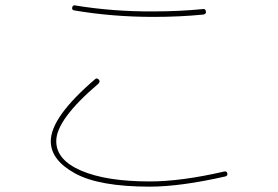

<svg xmlns="http://www.w3.org/2000/svg" viewBox="-20 -698 1040 718"><path d="M256.8 -659.2Q248 -661.1 250 -669.9Q252 -679.7 260.7 -677.7Q403.3 -654.3 554.7 -655.3Q649.4 -655.3 739.3 -664.1Q748 -666 750 -655.3Q752 -646.5 741.2 -643.6Q651.4 -634.8 554.7 -634.8Q399.4 -634.8 256.8 -659.2ZM540 0Q350.6 0 260.3 -49.8Q169.9 -99.6 169.9 -169.9Q169.9 -259.8 335 -401.4Q341.8 -408.2 349.6 -400.4Q355.5 -394.5 348.6 -385.7Q189.5 -250 190.4 -169.9Q190.4 -99.6 284.2 -59.6Q377.9 -19.5 540 -19.5Q658.2 -19.5 818.4 -56.6Q828.1 -58.6 830.1 -49.8Q832 -40 822.3 -38.1Q654.3 0 540 0Z"/></svg>

Font: Rounded-L Mgen+ 2m thin
Style: Regular
Weight: 100
Designer: [Source Han Sans]
Ryoko NISHIZUKA  (kana & ideographs); Paul D. Hunt (Latin, Greek & Cyrillic); Wenlong ZHANG  (bopomofo
Version: Version 1.059.20150602